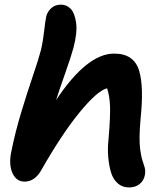

<svg xmlns="http://www.w3.org/2000/svg" viewBox="-20 -780 713 835"><path d="M86.9 9.8Q51.3 9.8 34.4 -26.9Q17.6 -63.5 28.8 -119.1Q46.4 -206.1 72.3 -291.5Q98.1 -377 123 -450Q147.9 -522.9 158.2 -563Q167 -600.1 172.1 -646Q177.2 -691.9 181.2 -709Q187 -730.5 203.4 -745.1Q219.7 -759.8 246.1 -759.8Q271.5 -759.3 288.3 -740.7Q305.2 -722.2 311 -680.9Q316.9 -639.6 299.8 -573.2Q290 -536.6 262.9 -459.7Q235.8 -382.8 224.1 -345.2Q358.4 -546.9 476.1 -546.9Q520.5 -546.9 547.4 -527.8Q574.2 -508.8 585 -472.9Q595.7 -437 597.2 -385.3Q598.6 -333.5 591.8 -268.1Q587.4 -221.2 586.9 -186.5Q586.4 -151.9 590.1 -127.2Q593.8 -102.5 596.9 -90.6Q600.1 -78.6 606.9 -59.1Q614.3 -40 609.9 -18.1Q605.5 5.4 587.2 20.3Q568.8 35.2 541 35.2Q512.2 35.2 492.2 17.6Q472.2 0 463.1 -29.3Q454.1 -58.6 450.7 -96.7Q447.3 -134.8 452.1 -175.8Q460.4 -274.9 458.5 -319.6Q456.5 -364.3 445.8 -396Q403.3 -385.7 325.4 -290.5Q247.6 -195.3 157.2 -36.1Q129.4 9.8 86.9 9.8Z"/></svg>

Font: Shantell Sans Irregular
Style: Italic
Weight: 600
Italic angle: -11.31°
Designer: Stephen Nixon, Anya Danilova, Shantell Martin
Foundry: Arrow Type
Version: Version 1.006;[9816181b4]